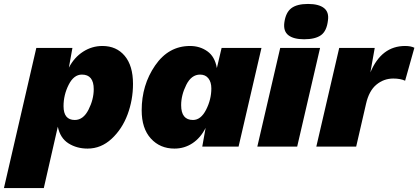

<svg xmlns="http://www.w3.org/2000/svg" viewBox="-78 -743 2120 973"><path d="M441 -510Q512 -510 554 -460Q596 -410 596 -318Q596 -237 568.5 -163Q541 -89 487.5 -39.5Q434 10 366 10Q311 10 269 -16.5Q227 -43 215 -101L144 210H-58L106 -500H289L271 -400Q298 -452 343 -481Q388 -510 441 -510ZM301 -135Q344 -135 370.5 -187Q397 -239 397 -291Q397 -365 337 -365Q296 -365 270 -313.5Q244 -262 244 -205Q244 -135 301 -135Z M806 10Q733 10 686.5 -41Q640 -92 640 -184Q640 -312 708 -411Q776 -510 885 -510Q935 -510 973 -483Q1011 -456 1021 -398L1045 -500H1247L1131 0H947L964 -95Q939 -45 898 -17.5Q857 10 806 10ZM900 -135Q940 -135 966.5 -187Q993 -239 993 -295Q993 -327 978 -346Q963 -365 936 -365Q892 -365 866 -313Q840 -261 840 -210Q840 -135 900 -135Z M1463 -544Q1410 -544 1383.5 -564.5Q1357 -585 1363 -629Q1370 -680 1398.5 -701.5Q1427 -723 1483 -723Q1537 -723 1563.5 -702.5Q1590 -682 1584 -640Q1578 -586 1549 -565Q1520 -544 1463 -544ZM1544 -500 1428 0H1226L1342 -500Z M1975 -510Q2004 -510 2022 -501L1975 -334Q1951 -345 1915 -345Q1867 -345 1829.5 -314Q1792 -283 1777 -217L1727 0H1525L1641 -500H1821L1799 -376Q1855 -510 1975 -510Z"/></svg>

Font: Elaine Sans ExtraBold
Style: Italic
Weight: 800
Italic angle: -13°
Designer: Wei Huang
Foundry: Wei Huang
Version: Version 2.001;December 24, 2019;FontCreator 12.0.0.2547 64-b